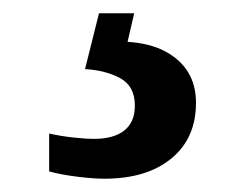

<svg xmlns="http://www.w3.org/2000/svg" viewBox="-20 -29 373 289"><path d="M137 240Q121 240 96.5 237Q72 234 54 229V172Q72 176 90.5 178Q109 180 122 180Q151 180 167 167.5Q183 155 183 130Q183 101 161.5 89Q140 77 108 75L129 -9H182L172 34Q205 36 228 48Q251 60 263 79.5Q275 99 275 126Q275 179 238 209.5Q201 240 137 240Z"/></svg>

Font: Noto Serif Khmer SemiBold
Style: Regular
Weight: 600
Version: Version 2.003